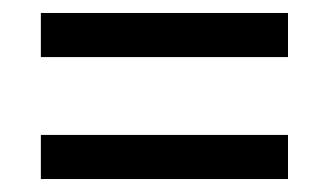

<svg xmlns="http://www.w3.org/2000/svg" viewBox="-20 -505 507 296"><path d="M43 -417H424V-485H43ZM43 -229H424V-297H43Z"/></svg>

Font: Noto Serif Devanagari Condensed
Style: Bold
Weight: 700
Width: 3
Designer: Universal Thirst, Indian Type Foundry and the Monotype Design Team
Foundry: Monotype Imaging Inc.
Version: Version 2.004